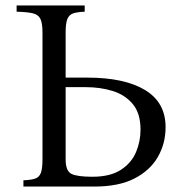

<svg xmlns="http://www.w3.org/2000/svg" viewBox="-20 -685 663 705"><path d="M221 -400H301Q437 -400 512.5 -354.5Q588 -309 588 -218Q588 -158 559.5 -108.5Q531 -59 473.5 -29.5Q416 0 327 0H66V-23Q93 -24 108.5 -29Q124 -34 130 -50Q136 -66 136 -100V-565Q136 -600 128.5 -615.5Q121 -631 101 -636Q81 -641 41 -642V-665H291V-642Q264 -641 249 -636Q234 -631 227.5 -615.5Q221 -600 221 -565ZM319 -36Q385 -36 424 -61.5Q463 -87 479.5 -126.5Q496 -166 496 -209Q496 -269 467.5 -303Q439 -337 393.5 -351Q348 -365 295 -365H221V-100Q221 -57 242.5 -46.5Q264 -36 319 -36Z"/></svg>

Font: Bona Nova SC
Style: Regular
Weight: 400
Designer: Mateusz Machalski
Foundry: Capitalics
Version: Version 4.001; ttfautohint (v1.8.4.7-5d5b)